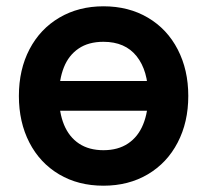

<svg xmlns="http://www.w3.org/2000/svg" viewBox="-20 -575 658 610"><path d="M97.2 -223.2V-317.7H523.2V-223.2ZM308.7 15Q228.5 15 167.6 -21.2Q106.7 -57.4 73.3 -122.2Q40 -186.9 40 -270.2Q40 -353.9 73.8 -418.6Q107.7 -483.2 168.8 -519.1Q230 -555 308.7 -555Q388.9 -555 450 -518.8Q511.2 -482.7 544.7 -417.8Q578.2 -353 578.2 -270.2Q578.2 -186.7 544.4 -122Q510.7 -57.2 449.5 -21.1Q388.3 15 308.7 15ZM308.7 -97.8Q355.2 -97.8 387.1 -119.3Q419 -140.8 434.8 -179.8Q450.7 -218.8 450.7 -270.2Q450.7 -350.2 414.2 -396.2Q377.7 -442.2 308.7 -442.2Q261.2 -442.2 229.8 -420.8Q198.2 -399.5 182.9 -360.9Q167.5 -322.2 167.5 -270.2Q167.5 -217 183.6 -178.2Q199.8 -139.5 231.2 -118.7Q262.8 -97.8 308.7 -97.8Z"/></svg>

Font: Vela Sans GX ExtLt
Style: Regular
Weight: 200
Designer: Principal design: Mikhail Sharanda - project Manrope.
Design modification: Ravid Balaliev
Foundry: Mikhail Sharanda
Version: Version 1.001